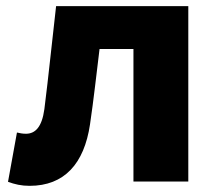

<svg xmlns="http://www.w3.org/2000/svg" viewBox="-20 -589 703 623"><path d="M76 14C189 14 253 -58 272 -185C284 -266 293 -349 303 -430H413V0H591V-569H162C149 -458 138 -345 124 -235C116 -176 94 -155 64 -155C53 -155 44 -157 35 -159L6 1C28 9 49 14 76 14Z"/></svg>

Font: Source Han Sans HK Heavy
Style: Regular
Weight: 900
Designer: Ryoko NISHIZUKA 西塚涼子 (kana, bopomofo & ideographs); Paul D. Hunt (Latin, Greek & Cyrillic); Sandoll Communications 산돌커뮤니
Foundry: Adobe
Version: Version 2.000;hotconv 1.0.107;makeotfexe 2.5.65593